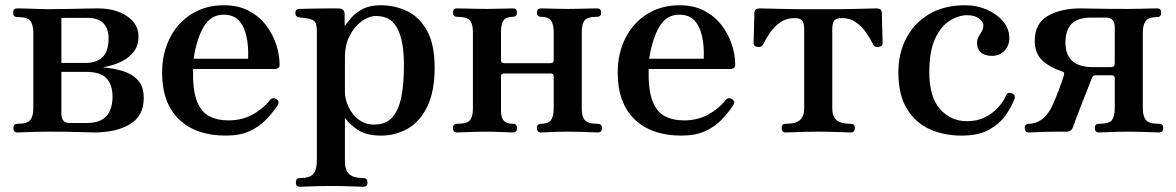

<svg xmlns="http://www.w3.org/2000/svg" viewBox="-20 -505 4485 732"><path d="M46 0Q31 0 31 -17Q31 -33 46 -33Q84 -33 95.5 -47.5Q107 -62 107 -92V-381Q107 -411 95.5 -425.5Q84 -440 46 -440Q30 -440 30 -457Q30 -473 46 -473Q54 -473 75 -472.5Q96 -472 120.5 -471Q145 -470 162 -470Q208 -470 248 -471Q288 -472 316.5 -472.5Q345 -473 354 -473Q420 -473 464 -443.5Q508 -414 508 -367Q508 -331 490.5 -308.5Q473 -286 449 -273.5Q425 -261 403.5 -255.5Q382 -250 373 -248Q413 -245 448.5 -234Q484 -223 506 -199Q528 -175 528 -131Q528 -63 475.5 -31.5Q423 0 340 0Q325 0 284.5 -1.5Q244 -3 161 -3Q144 -3 119.5 -2.5Q95 -2 74.5 -1Q54 0 46 0ZM248 -36H309Q362 -36 385.5 -62Q409 -88 409 -137Q409 -182 386 -206.5Q363 -231 308 -231H214V-73Q214 -53 222 -44.5Q230 -36 248 -36ZM214 -265H309Q346 -265 370 -286.5Q394 -308 394 -360Q394 -395 374.5 -416Q355 -437 311 -437H214Z M841 12Q727 12 662.5 -50Q598 -112 598 -228Q598 -301 627 -359Q656 -417 709.5 -451Q763 -485 834 -485Q888 -485 928 -464Q968 -443 994 -409Q1020 -375 1033 -335.5Q1046 -296 1046 -258Q1046 -242 1026 -242H716Q714 -166 729.5 -123Q745 -80 776 -63Q807 -46 851 -46Q902 -46 942.5 -68Q983 -90 1009 -123Q1020 -136 1034 -127Q1048 -118 1038 -103Q1018 -73 992.5 -47Q967 -21 930.5 -4.5Q894 12 841 12ZM718 -281H926Q928 -329 919.5 -367Q911 -405 890.5 -427Q870 -449 832 -449Q784 -449 757 -403.5Q730 -358 718 -281Z M1123 207Q1108 207 1108 191Q1108 174 1123 174Q1161 174 1174.5 158Q1188 142 1188 106V-384Q1188 -412 1181 -421Q1174 -430 1160 -433Q1153 -435 1139.5 -436.5Q1126 -438 1120 -439Q1106 -441 1106 -455Q1106 -471 1121 -471Q1124 -471 1145 -471.5Q1166 -472 1192.5 -472.5Q1219 -473 1241 -473Q1263 -473 1269 -473Q1294 -473 1294 -450V-406Q1303 -418 1319 -437Q1335 -456 1362.5 -470.5Q1390 -485 1431 -485Q1486 -485 1532.5 -462.5Q1579 -440 1608 -388Q1637 -336 1637 -247Q1637 -155 1608.5 -97.5Q1580 -40 1533.5 -14Q1487 12 1433 12Q1377 12 1344.5 -9.5Q1312 -31 1295 -56V109Q1295 145 1312 159.5Q1329 174 1366 174Q1381 174 1381 191Q1381 207 1366 207Q1359 207 1335.5 206Q1312 205 1285.5 204.5Q1259 204 1241 204Q1224 204 1199 204.5Q1174 205 1152.5 206Q1131 207 1123 207ZM1406 -30Q1451 -30 1475.5 -57.5Q1500 -85 1510 -135.5Q1520 -186 1520 -253Q1520 -316 1510.5 -354Q1501 -392 1485.5 -411.5Q1470 -431 1451.5 -437.5Q1433 -444 1414 -444Q1387 -444 1359.5 -424.5Q1332 -405 1313.5 -369.5Q1295 -334 1295 -285V-155Q1295 -127 1308.5 -98Q1322 -69 1347 -49.5Q1372 -30 1406 -30Z M1722 0Q1707 0 1707 -17Q1707 -33 1722 -33Q1760 -33 1771.5 -46.5Q1783 -60 1783 -90V-383Q1783 -413 1771.5 -427Q1760 -441 1722 -441Q1707 -441 1707 -457Q1707 -473 1722 -473Q1730 -473 1750.5 -472.5Q1771 -472 1795.5 -471.5Q1820 -471 1837 -471Q1863 -471 1894 -472Q1925 -473 1936 -473Q1951 -473 1951 -457Q1951 -441 1936 -441Q1909 -441 1899.5 -427Q1890 -413 1890 -381V-275Q1890 -264 1903 -264H2078Q2091 -264 2091 -275V-381Q2091 -413 2080.5 -427Q2070 -441 2043 -441Q2027 -441 2027 -457Q2027 -473 2043 -473Q2050 -473 2067.5 -472.5Q2085 -472 2106 -471.5Q2127 -471 2144 -471Q2162 -471 2185.5 -471.5Q2209 -472 2229 -472.5Q2249 -473 2256 -473Q2272 -473 2272 -457Q2272 -441 2256 -441Q2219 -441 2208.5 -427Q2198 -413 2198 -383V-90Q2198 -60 2210 -46.5Q2222 -33 2259 -33Q2275 -33 2275 -17Q2275 0 2259 0Q2252 0 2231 -1Q2210 -2 2186 -2.5Q2162 -3 2144 -3Q2127 -3 2106 -2.5Q2085 -2 2067.5 -1Q2050 0 2043 0Q2027 0 2027 -17Q2027 -33 2043 -33Q2070 -33 2080.5 -47Q2091 -61 2091 -92V-215Q2091 -225 2078 -225H1903Q1890 -225 1890 -215V-83Q1890 -56 1901 -44.5Q1912 -33 1936 -33Q1951 -33 1951 -17Q1951 0 1936 0Q1925 0 1894 -1.5Q1863 -3 1837 -3Q1820 -3 1795.5 -2.5Q1771 -2 1750.5 -1Q1730 0 1722 0Z M2578 12Q2464 12 2399.5 -50Q2335 -112 2335 -228Q2335 -301 2364 -359Q2393 -417 2446.5 -451Q2500 -485 2571 -485Q2625 -485 2665 -464Q2705 -443 2731 -409Q2757 -375 2770 -335.5Q2783 -296 2783 -258Q2783 -242 2763 -242H2453Q2451 -166 2466.5 -123Q2482 -80 2513 -63Q2544 -46 2588 -46Q2639 -46 2679.5 -68Q2720 -90 2746 -123Q2757 -136 2771 -127Q2785 -118 2775 -103Q2755 -73 2729.5 -47Q2704 -21 2667.5 -4.5Q2631 12 2578 12ZM2455 -281H2663Q2665 -329 2656.5 -367Q2648 -405 2627.5 -427Q2607 -449 2569 -449Q2521 -449 2494 -403.5Q2467 -358 2455 -281Z M2975 0Q2960 0 2960 -17Q2960 -33 2975 -33Q3014 -33 3030 -47.5Q3046 -62 3046 -92V-393Q3046 -417 3038.5 -426.5Q3031 -436 3008 -436Q2978 -436 2954.5 -419.5Q2931 -403 2915 -379.5Q2899 -356 2889 -335Q2884 -324 2868.5 -326Q2853 -328 2853 -341Q2853 -345 2853.5 -359.5Q2854 -374 2854.5 -393Q2855 -412 2855.5 -429Q2856 -446 2856 -453Q2856 -465 2861.5 -469Q2867 -473 2878 -473Q2880 -473 2898 -472.5Q2916 -472 2941 -471.5Q2966 -471 2989 -470.5Q3012 -470 3024 -470H3175Q3192 -470 3215.5 -470.5Q3239 -471 3262 -471.5Q3285 -472 3301.5 -472.5Q3318 -473 3320 -473Q3331 -473 3336.5 -469Q3342 -465 3342 -453Q3342 -446 3342.5 -429Q3343 -412 3343.5 -393Q3344 -374 3344.5 -359.5Q3345 -345 3345 -341Q3345 -328 3329.5 -326Q3314 -324 3309 -335Q3299 -356 3283 -379.5Q3267 -403 3244 -419.5Q3221 -436 3190 -436Q3168 -436 3160.5 -426.5Q3153 -417 3153 -393V-92Q3153 -62 3169 -47.5Q3185 -33 3224 -33Q3239 -33 3239 -17Q3239 0 3224 0Q3217 0 3193.5 -1Q3170 -2 3144 -2.5Q3118 -3 3100 -3Q3083 -3 3056 -2.5Q3029 -2 3006 -1Q2983 0 2975 0Z M3645 12Q3580 12 3525.5 -12Q3471 -36 3438 -89.5Q3405 -143 3405 -229Q3405 -301 3435 -359Q3465 -417 3522 -451Q3579 -485 3660 -485Q3704 -485 3742 -468.5Q3780 -452 3804 -424Q3828 -396 3828 -359Q3828 -331 3809.5 -311.5Q3791 -292 3762 -292Q3733 -292 3718.5 -306.5Q3704 -321 3705 -344Q3706 -358 3711.5 -366.5Q3717 -375 3723 -385Q3729 -395 3729 -410Q3729 -421 3713 -434Q3697 -447 3667 -447Q3635 -447 3601.5 -426.5Q3568 -406 3545.5 -358.5Q3523 -311 3523 -229Q3523 -135 3564 -89Q3605 -43 3666 -43Q3706 -43 3735.5 -58Q3765 -73 3785.5 -95.5Q3806 -118 3815 -140Q3822 -156 3838 -149Q3854 -143 3847 -126Q3836 -97 3813.5 -65Q3791 -33 3751 -10.5Q3711 12 3645 12Z M3902 0Q3887 0 3887 -17Q3887 -33 3902 -33Q3953 -33 3986 -90Q3991 -99 3998.5 -116.5Q4006 -134 4014 -155Q4022 -176 4028 -193Q4034 -210 4036 -217Q4039 -229 4033 -231Q3980 -249 3952.5 -276Q3925 -303 3925 -349Q3925 -416 3975 -444.5Q4025 -473 4100 -473Q4114 -473 4157 -472Q4200 -471 4283 -471Q4301 -471 4323.5 -471.5Q4346 -472 4365.5 -472.5Q4385 -473 4392 -473Q4407 -473 4407 -457Q4407 -440 4392 -440Q4360 -440 4348.5 -425.5Q4337 -411 4337 -381V-92Q4337 -62 4348.5 -47.5Q4360 -33 4399 -33Q4415 -33 4415 -17Q4415 0 4399 0Q4392 0 4370.5 -1Q4349 -2 4324.5 -2.5Q4300 -3 4282 -3Q4265 -3 4241 -2.5Q4217 -2 4197 -1Q4177 0 4170 0Q4154 0 4154 -17Q4154 -33 4170 -33Q4209 -33 4219.5 -47.5Q4230 -62 4230 -92V-207Q4230 -218 4218 -218H4159Q4151 -218 4148 -215.5Q4145 -213 4143 -208Q4141 -202 4133 -182Q4125 -162 4114.5 -135.5Q4104 -109 4094 -83Q4084 -57 4077 -38Q4070 -19 4069 -16Q4062 -3 4047 -3H4012Q3995 -3 3972 -2.5Q3949 -2 3929.5 -1Q3910 0 3902 0ZM4147 -249H4215Q4230 -249 4230 -263V-401Q4230 -438 4196 -438H4140Q4089 -438 4065.5 -414Q4042 -390 4042 -343Q4042 -249 4147 -249Z"/></svg>

Font: Zen Antique
Style: Regular
Weight: 400
Designer: Yoshimichi Ohira
Foundry: Positype
Version: Version 1.001